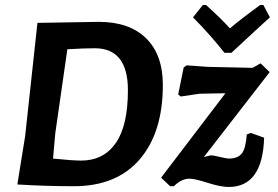

<svg xmlns="http://www.w3.org/2000/svg" viewBox="-20 -734 1105 764"><path d="M1028 -714 1054 -665Q1040 -653 901 -524H873Q820 -592 748 -665L787 -714H800Q858 -662 895 -621Q929 -651 1015 -714ZM373 -647Q495 -647 561.5 -581.5Q628 -516 628 -396Q628 -207 536 -100Q444 7 274 7Q161 7 49 0L80 -192L129 -643ZM200 -204 191 -103Q269 -95 303 -95Q392 -95 440.5 -164.5Q489 -234 489 -375Q489 -542 357 -542Q316 -542 248 -538ZM1017 -482 1053 -447 791 -109 819 -116Q828 -116 855 -109.5Q882 -103 890 -103Q926 -103 942 -123Q958 -143 962 -199L978 -205L1031 -186Q1025 10 890 10Q858 10 806.5 -6.5Q755 -23 734 -23Q702 -23 672 7H657L621 -27L877 -363L774 -361L699 -350L689 -358L711 -466L723 -474L806 -468L985 -464Z"/></svg>

Font: Alegreya Sans SC
Style: Bold Italic
Weight: 700
Italic angle: -7°
Designer: Juan Pablo del Peral
Foundry: Huerta Tipografica
Version: Version 2.007